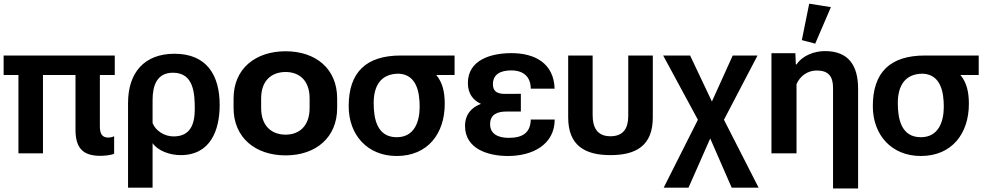

<svg xmlns="http://www.w3.org/2000/svg" viewBox="-22 -845 5432 1058"><path d="M-2 -431.6H79.6V0H214.8V-431.6H394V-131.3C394 -32.2 431.6 13.7 531.2 13.7C549.8 13.7 591.8 10.3 606.9 2V-94.2C596.7 -89.4 585.4 -86.9 574.2 -86.9C536.1 -86.9 528.3 -115.2 528.3 -149.4V-431.6H610.4V-539.1H-2Z M683.6 189H818.8V-56.2C848.1 -13.7 914.1 9.8 973.6 9.8C1138.7 9.8 1188.5 -128.9 1188.5 -266.6C1188.5 -431.2 1116.7 -548.8 939.5 -548.8C773.4 -548.8 683.6 -445.3 683.6 -276.9ZM934.6 -93.3C881.8 -93.3 835 -126 818.8 -166.5V-293.5C818.8 -374 842.8 -444.3 931.2 -444.3C1045.9 -444.3 1051.3 -329.6 1051.3 -244.1C1051.3 -160.6 1026.9 -93.3 934.6 -93.3Z M1551.8 11.2C1717.8 11.2 1835.9 -86.4 1835.9 -250V-302.7C1835.9 -466.3 1717.8 -562.5 1551.8 -562.5C1385.3 -562.5 1265.1 -466.3 1265.1 -302.7V-250C1265.1 -86.4 1385.3 11.2 1551.8 11.2ZM1551.8 -103C1475.6 -103 1417 -149.9 1417 -250V-302.7C1417 -402.3 1475.6 -448.2 1551.8 -448.2C1627 -448.2 1684.1 -402.3 1684.1 -302.7V-250C1684.1 -150.4 1627 -103 1551.8 -103Z M2164.1 14.6C2335.4 14.6 2428.7 -109.4 2428.7 -272.5C2428.7 -335.4 2418 -388.2 2382.3 -431.6H2482.9V-539.1H2186.5C1995.6 -539.1 1899.4 -447.3 1899.4 -259.8C1899.4 -101.1 2002.9 14.6 2164.1 14.6ZM2164.1 -88.9C2055.7 -88.9 2037.1 -190.4 2037.1 -277.3C2037.1 -370.1 2074.7 -439 2175.3 -439C2274.9 -434.1 2290.5 -335 2290.5 -256.3C2290.5 -174.3 2261.2 -88.9 2164.1 -88.9Z M2777.3 14.6C2911.6 14.6 3034.2 -47.4 3034.7 -186.5H2902.8C2900.9 -112.3 2856.9 -85.4 2781.2 -85.4C2723.6 -85.4 2678.7 -106.4 2678.7 -160.2C2678.7 -216.3 2720.2 -230.5 2771 -230.5H2848.1V-328.1L2771 -327.6C2730 -326.7 2694.3 -332.5 2694.3 -381.3C2694.3 -435.1 2735.4 -457 2794.9 -457C2863.3 -457 2901.9 -421.9 2902.8 -356.4H3034.2C3029.8 -497.6 2923.8 -552.2 2796.4 -552.2C2682.1 -552.2 2556.2 -514.6 2556.2 -387.2C2556.2 -329.1 2584.5 -293 2628.4 -272.5C2577.1 -254.4 2540.5 -214.4 2540.5 -150.9C2540.5 -26.4 2664.1 14.6 2777.3 14.6Z M3341.8 9.8C3481.4 9.8 3575.2 -41 3575.2 -197.8V-539.1H3439.9V-206.5C3439.9 -139.2 3414.1 -94.2 3341.8 -94.2C3268.1 -94.2 3243.7 -143.1 3243.7 -211.4V-539.1H3108.9V-197.8C3108.9 -42 3202.6 9.8 3341.8 9.8Z M4009.8 189H4158.2L3967.3 -185.1L4152.3 -539.1H4015.6L3900.9 -285.6L3780.8 -539.1H3632.3L3823.7 -185.1L3635.3 189H3772L3891.6 -82Z M4568.4 193.4H4706.5V-356C4706.5 -483.9 4653.8 -563.5 4523.9 -563.5C4465.8 -563.5 4400.4 -539.6 4367.7 -490.2H4363.3L4360.8 -551.8H4229V0H4367.2V-381.8C4386.7 -425.8 4427.7 -456.5 4478.5 -456.5C4543 -456.5 4568.4 -424.3 4568.4 -360.8ZM4470.2 -604.5 4556.6 -805.7 4437 -824.7 4396.5 -624Z M5052.2 14.6C5223.6 14.6 5316.9 -109.4 5316.9 -272.5C5316.9 -335.4 5306.2 -388.2 5270.5 -431.6H5371.1V-539.1H5074.7C4883.8 -539.1 4787.6 -447.3 4787.6 -259.8C4787.6 -101.1 4891.1 14.6 5052.2 14.6ZM5052.2 -88.9C4943.8 -88.9 4925.3 -190.4 4925.3 -277.3C4925.3 -370.1 4962.9 -439 5063.5 -439C5163.1 -434.1 5178.7 -335 5178.7 -256.3C5178.7 -174.3 5149.4 -88.9 5052.2 -88.9Z"/></svg>

Font: Winston
Style: Bold
Weight: 700
Designer: Vernon Adams, Kim Jin-seong, David Berlow, Cristiano Sobral
Foundry: The Winston Project Authors
Version: Version 3.004